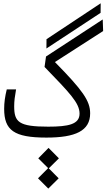

<svg xmlns="http://www.w3.org/2000/svg" viewBox="-20 -821 637 1149"><path d="M257.3 2.4C431.2 2.4 519.5 -37.6 519.5 -142.6C519.5 -217.8 474.6 -280.8 308.6 -449.7L597.2 -635.3L594.7 -704.6L255.4 -482.9L246.6 -420.4C395 -266.6 456.1 -205.6 456.1 -141.1C456.1 -76.7 388.7 -63 268.6 -63C91.8 -63 64.9 -90.8 64.9 -185.1C64.9 -216.8 68.8 -244.6 76.2 -286.1H20.5C9.8 -243.2 4.9 -206.1 4.9 -169.9C4.9 -42 63 2.4 257.3 2.4ZM257.8 -530.8 582 -744.1 582.5 -801.3 258.3 -586.4ZM269 307.6 331.1 246.1 272 186.5 332.5 126.5 270.5 64 209 126.5 268.1 185.1 207.5 246.1Z"/></svg>

Font: Cascadia Mono Light
Style: Regular
Weight: 300
Monospace: yes
Designer: Aaron Bell
Foundry: Saja Typeworks
Version: Version 2404.023